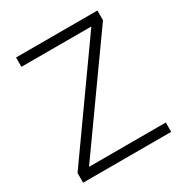

<svg xmlns="http://www.w3.org/2000/svg" viewBox="-164 -821 897 944"><g transform="rotate(-30 285.0 -349.0)"><path d="M537 -53V0H37V-55L456 -645H59V-698H521V-643L101 -53Z"/></g></svg>

Font: IBM Plex Sans Light
Style: Regular
Weight: 300
Designer: Mike Abbink, Paul van der Laan, Pieter van Rosmalen
Foundry: Bold Monday
Version: Version 3.201